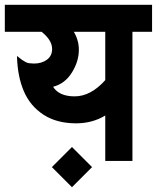

<svg xmlns="http://www.w3.org/2000/svg" viewBox="-30 -653 656 803"><path d="M271 -38.1 355 45.9 271 129.9 187 45.9ZM111.8 -387.2Q144.5 -387.2 166.3 -403.3Q188 -419.4 188 -448.2Q188 -484.9 144 -520H-9.8V-632.8H606V-520H523.9V20H410.2V-169.9Q356.4 -137.2 288.1 -137.2Q207.5 -137.2 151.9 -173.3Q96.2 -209.5 69.6 -271.7Q43 -334 41 -418.9Q43 -418 50.3 -411.9Q57.6 -405.8 59.1 -404.8Q61.5 -403.3 69.3 -398.2Q77.1 -393.1 83.7 -390.6Q90.3 -388.2 98.1 -388.2Q100.1 -388.2 104.7 -387.7Q109.4 -387.2 111.8 -387.2ZM282.2 -250Q349.6 -250 410.2 -317.9V-520H278.8Q299.8 -484.4 299.8 -444.8Q299.8 -396.5 271 -350.1Q242.2 -303.2 191.9 -290Q217.3 -250 282.2 -250Z"/></svg>

Font: Miedinger*
Style: Bold
Weight: 700
Version: Version 001.000